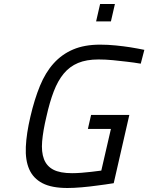

<svg xmlns="http://www.w3.org/2000/svg" viewBox="-20 -929 741 959"><path d="M435 -355H626L548 -14Q505 -7 464 -2Q429 3 388.5 6.5Q348 10 317 10Q238 10 192 -14Q146 -38 126 -83.5Q106 -129 109 -195.5Q112 -262 132 -347Q152 -433 179.5 -500Q207 -567 248 -612.5Q289 -658 345.5 -682Q402 -706 480 -706Q519 -706 558.5 -702Q598 -698 630 -693Q667 -687 701 -680L683 -611Q648 -617 612 -621Q581 -625 543.5 -628.5Q506 -632 472 -632Q412 -632 370 -614.5Q328 -597 298.5 -561.5Q269 -526 248.5 -472.5Q228 -419 212 -347Q195 -276 190.5 -223Q186 -170 199.5 -134.5Q213 -99 246.5 -81.5Q280 -64 340 -64Q362 -64 387 -66Q412 -68 434 -70.5Q456 -73 470.5 -75Q485 -77 486 -77L534 -285H419ZM480 -909H554L534 -822H460Z"/></svg>

Font: Panefresco 400wt
Style: Italic
Weight: 400
Foundry: Campivisivi & Chank Co
Version: Version 1.001